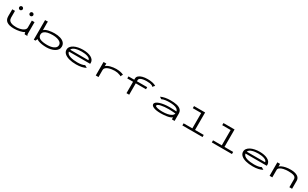

<svg xmlns="http://www.w3.org/2000/svg" viewBox="471 -3156 9058 5649"><g transform="rotate(30 5000.0 -332.0)"><path d="M439 11Q347 11 286.5 -5.5Q226 -22 191 -48.5Q156 -75 139.5 -107Q123 -139 118.5 -170Q114 -201 114 -226L116 -457H208V-226Q208 -201 216 -172Q224 -143 250.5 -117.5Q277 -92 330.5 -75.5Q384 -59 475 -59Q523 -59 576 -68.5Q629 -78 675.5 -98Q722 -118 751 -148Q780 -178 780 -219V-457H872V-71Q872 -53 875.5 -35.5Q879 -18 892 0H802Q789 -17 785 -35Q781 -53 781 -70Q759 -51 720 -36Q681 -21 633 -10.5Q585 0 534.5 5.5Q484 11 439 11ZM321 -552Q296 -552 278 -570Q260 -588 260 -613Q260 -639 277.5 -657Q295 -675 321 -675Q346 -675 364.5 -656.5Q383 -638 383 -613Q383 -588 364.5 -570Q346 -552 321 -552ZM677 -552Q652 -552 634 -570Q616 -588 616 -613Q616 -639 633.5 -657Q651 -675 677 -675Q702 -675 720.5 -656.5Q739 -638 739 -613Q739 -588 720.5 -570Q702 -552 677 -552Z M1538 11Q1457 11 1388 0Q1319 -11 1269.5 -29.5Q1220 -48 1199 -70L1167 0H1110V-665H1210V-658Q1204 -652 1202.5 -645Q1201 -638 1201 -621L1203 -377Q1223 -401 1263.5 -418.5Q1304 -436 1354 -447Q1404 -458 1455.5 -463Q1507 -468 1550 -468Q1661 -468 1746.5 -442Q1832 -416 1880 -364Q1928 -312 1928 -233Q1928 -172 1894.5 -126Q1861 -80 1804.5 -49.5Q1748 -19 1678.5 -4Q1609 11 1538 11ZM1526 -61Q1582 -61 1636.5 -70Q1691 -79 1735.5 -99Q1780 -119 1807 -151Q1834 -183 1834 -229Q1834 -286 1792.5 -323Q1751 -360 1682 -378Q1613 -396 1530 -396Q1431 -396 1357.5 -378.5Q1284 -361 1243.5 -323.5Q1203 -286 1203 -227Q1203 -139 1286 -100Q1369 -61 1526 -61Z M2547 10Q2413 10 2310 -17.5Q2207 -45 2148.5 -98Q2090 -151 2090 -227Q2090 -285 2124.5 -330Q2159 -375 2218.5 -405.5Q2278 -436 2356 -452Q2434 -468 2521 -468Q2599 -468 2668 -454.5Q2737 -441 2790.5 -413Q2844 -385 2874 -343.5Q2904 -302 2904 -246Q2904 -238 2903 -229.5Q2902 -221 2900 -213H2180Q2184 -169 2218.5 -139.5Q2253 -110 2307.5 -92.5Q2362 -75 2426 -67.5Q2490 -60 2551 -60Q2622 -60 2685.5 -70.5Q2749 -81 2795 -106L2875 -61Q2817 -26 2733 -8Q2649 10 2547 10ZM2186 -279H2806Q2806 -311 2780.5 -334Q2755 -357 2712 -372Q2669 -387 2616.5 -394Q2564 -401 2511 -401Q2464 -401 2411.5 -395.5Q2359 -390 2311 -376Q2263 -362 2229.5 -338.5Q2196 -315 2186 -279Z M3216 -457H3311L3308 -368Q3330 -392 3367.5 -411Q3405 -430 3452 -442.5Q3499 -455 3549 -461.5Q3599 -468 3646 -468Q3718 -468 3784 -455.5Q3850 -443 3898 -418L3858 -348L3852 -339L3846 -343Q3845 -351 3838.5 -354.5Q3832 -358 3817 -364Q3771 -382 3728.5 -390Q3686 -398 3636 -398Q3586 -398 3529 -389.5Q3472 -381 3422 -362Q3372 -343 3340.5 -313Q3309 -283 3309 -240V1H3216Z M4259 -387H4063V-457H4259V-495Q4259 -552 4302.5 -591Q4346 -630 4422.5 -650.5Q4499 -671 4597 -671Q4683 -671 4758.5 -655.5Q4834 -640 4883 -608L4830 -550L4817 -536L4812 -540Q4816 -554 4810.5 -558.5Q4805 -563 4790 -570Q4749 -590 4705 -596.5Q4661 -603 4601 -603Q4535 -603 4478 -592.5Q4421 -582 4386 -558Q4351 -534 4351 -495V-457H4699V-387H4351V0H4259Z M5425 11Q5269 11 5184.5 -24.5Q5100 -60 5100 -115Q5100 -152 5136 -182Q5172 -212 5236 -233.5Q5300 -255 5383.5 -267Q5467 -279 5561 -279Q5608 -279 5674 -276Q5740 -273 5802 -269Q5788 -321 5745.5 -349.5Q5703 -378 5635.5 -389.5Q5568 -401 5481 -401Q5415 -401 5350.5 -392Q5286 -383 5233 -357L5165 -403Q5230 -435 5313.5 -451Q5397 -467 5491 -467Q5612 -467 5702.5 -447Q5793 -427 5843 -378Q5893 -329 5893 -243V0H5801V-70Q5775 -45 5728.5 -29Q5682 -13 5626.5 -4.5Q5571 4 5518 7.5Q5465 11 5425 11ZM5198 -119Q5198 -103 5220 -91Q5242 -79 5277.5 -71.5Q5313 -64 5355.5 -60Q5398 -56 5439 -56Q5534 -56 5613 -71.5Q5692 -87 5743 -119Q5794 -151 5805 -201Q5769 -204 5727 -207Q5685 -210 5644.5 -212Q5604 -214 5573 -214Q5501 -214 5434 -208Q5367 -202 5313.5 -190Q5260 -178 5229 -160Q5198 -142 5198 -119Z M6158 0V-72H6455V-593H6170V-665H6547V-72H6842V0Z M7158 0V-72H7455V-593H7170V-665H7547V-72H7842V0Z M8547 10Q8413 10 8310 -17.5Q8207 -45 8148.5 -98Q8090 -151 8090 -227Q8090 -285 8124.5 -330Q8159 -375 8218.5 -405.5Q8278 -436 8356 -452Q8434 -468 8521 -468Q8599 -468 8668 -454.5Q8737 -441 8790.5 -413Q8844 -385 8874 -343.5Q8904 -302 8904 -246Q8904 -238 8903 -229.5Q8902 -221 8900 -213H8180Q8184 -169 8218.5 -139.5Q8253 -110 8307.5 -92.5Q8362 -75 8426 -67.5Q8490 -60 8551 -60Q8622 -60 8685.5 -70.5Q8749 -81 8795 -106L8875 -61Q8817 -26 8733 -8Q8649 10 8547 10ZM8186 -279H8806Q8806 -311 8780.5 -334Q8755 -357 8712 -372Q8669 -387 8616.5 -394Q8564 -401 8511 -401Q8464 -401 8411.5 -395.5Q8359 -390 8311 -376Q8263 -362 8229.5 -338.5Q8196 -315 8186 -279Z M9121 0V-457H9213V-366Q9234 -390 9282.5 -413.5Q9331 -437 9406 -453Q9481 -469 9579 -468Q9668 -468 9737 -446.5Q9806 -425 9845.5 -380.5Q9885 -336 9885 -267V0H9793V-265Q9793 -336 9731.5 -364.5Q9670 -393 9539 -393Q9447 -393 9373 -376Q9299 -359 9256 -328Q9213 -297 9213 -253V0Z"/></g></svg>

Font: Inconsolata UltraExpanded
Style: Regular
Weight: 400
Width: 9
Monospace: yes
Designer: Raph Levien, Cyreal, Brenton Simpson
Foundry: Raph Levien, Cyreal, Google
Version: Version 3.000; ttfautohint (v1.8.2.53-6de2)